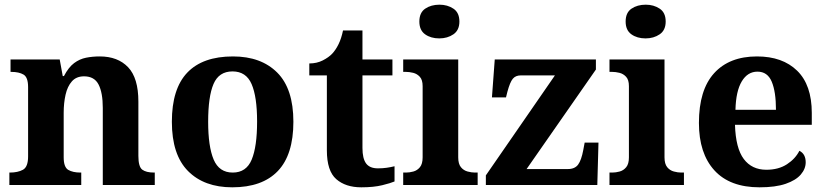

<svg xmlns="http://www.w3.org/2000/svg" viewBox="-20 -790 3529 820"><path d="M20 0V-53H22Q56 -53 78 -65Q100 -77 100 -122V-418Q100 -460 80.5 -471.5Q61 -483 28 -483H25V-536H235L248 -465H253Q273 -503 296.5 -520.5Q320 -538 347.5 -543.5Q375 -549 406 -549Q483 -549 527 -503Q571 -457 571 -356V-124Q571 -78 587.5 -65.5Q604 -53 638 -53H641V0H419V-329Q419 -394 401 -429Q383 -464 339 -464Q306 -464 287 -442.5Q268 -421 260 -385.5Q252 -350 252 -309V-118Q252 -76 271.5 -64.5Q291 -53 324 -53H327V0Z M972 10Q852 10 783 -59.5Q714 -129 714 -270Q714 -411 780 -480Q846 -549 975 -549Q1095 -549 1164 -480Q1233 -411 1233 -270Q1233 -129 1166.5 -59.5Q1100 10 972 10ZM974 -53Q1032 -53 1055 -108.5Q1078 -164 1078 -271Q1078 -377 1054.5 -431Q1031 -485 973 -485Q915 -485 892 -431.5Q869 -378 869 -270Q869 -164 892.5 -108.5Q916 -53 974 -53Z M1523 10Q1456 10 1416 -25Q1376 -60 1376 -148V-468H1301V-519Q1333 -519 1358.5 -532Q1384 -545 1399 -561Q1414 -577 1426 -601.5Q1438 -626 1445 -660H1528V-536H1656V-468H1528V-158Q1528 -113 1543.5 -92Q1559 -71 1594 -71Q1614 -71 1631.5 -73.5Q1649 -76 1665 -80V-15Q1649 -8 1612.5 1Q1576 10 1523 10Z M1702 0V-53H1714Q1729 -53 1745.5 -57.5Q1762 -62 1773.5 -76Q1785 -90 1785 -118V-422Q1785 -449 1773 -462Q1761 -475 1744.5 -479Q1728 -483 1714 -483H1702V-536H1937V-118Q1937 -90 1948.5 -76Q1960 -62 1977 -57.5Q1994 -53 2008 -53H2020V0ZM1856 -626Q1820 -626 1795.5 -643.5Q1771 -661 1771 -698Q1771 -736 1796 -753Q1821 -770 1857 -770Q1891 -770 1916.5 -753Q1942 -736 1942 -698Q1942 -661 1916.5 -643.5Q1891 -626 1856 -626Z M2055 0V-41L2350 -468H2204Q2182 -468 2170 -453.5Q2158 -439 2147 -398L2141 -374H2081L2093 -536H2525V-493L2229 -68H2405Q2435 -68 2449 -87Q2463 -106 2471 -149L2477 -181H2536L2531 0Z M2583 0V-53H2595Q2610 -53 2626.5 -57.5Q2643 -62 2654.5 -76Q2666 -90 2666 -118V-422Q2666 -449 2654 -462Q2642 -475 2625.5 -479Q2609 -483 2595 -483H2583V-536H2818V-118Q2818 -90 2829.5 -76Q2841 -62 2858 -57.5Q2875 -53 2889 -53H2901V0ZM2737 -626Q2701 -626 2676.5 -643.5Q2652 -661 2652 -698Q2652 -736 2677 -753Q2702 -770 2738 -770Q2772 -770 2797.5 -753Q2823 -736 2823 -698Q2823 -661 2797.5 -643.5Q2772 -626 2737 -626Z M3224 10Q3097 10 3031 -62.5Q2965 -135 2965 -265Q2965 -406 3030 -477.5Q3095 -549 3213 -549Q3322 -549 3384.5 -488Q3447 -427 3447 -308V-257H3119Q3122 -157 3156.5 -111Q3191 -65 3253 -65Q3305 -65 3341 -88.5Q3377 -112 3394 -146Q3408 -139 3414.5 -126.5Q3421 -114 3421 -97Q3421 -69 3400 -44.5Q3379 -20 3335.5 -5Q3292 10 3224 10ZM3294 -321Q3294 -398 3276 -441Q3258 -484 3215 -484Q3173 -484 3148 -442.5Q3123 -401 3121 -321Z"/></svg>

Font: Noto Serif Khojki
Style: Bold
Weight: 700
Version: Version 2.003